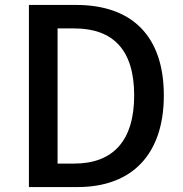

<svg xmlns="http://www.w3.org/2000/svg" viewBox="-20 -757 739 777"><path d="M97 0H294C514 0 643 -132 643 -371C643 -611 514 -737 288 -737H97ZM213 -95V-642H280C438 -642 523 -555 523 -371C523 -188 438 -95 280 -95Z"/></svg>

Font: Noto Sans HK Medium
Style: Regular
Weight: 500
Designer: Ryoko NISHIZUKA 西塚涼子 (kana, bopomofo & ideographs); Paul D. Hunt (Latin, Greek & Cyrillic); Sandoll Communications 산돌커뮤니
Foundry: Adobe
Version: Version 2.002;hotconv 1.0.116;makeotfexe 2.5.65601